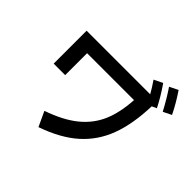

<svg xmlns="http://www.w3.org/2000/svg" viewBox="-209 -1125 1418 1418"><g transform="rotate(45 500.0 -416.0)"><path d="M900 -879Q958 -793 996 -714L931 -682Q881 -776 833 -846ZM783 -835Q842 -750 882 -670L845 -653Q839 -463 789 -329.5Q739 -196 635.5 -104Q532 -12 362 47L308 -69Q453 -119 540.5 -190Q628 -261 670 -358.5Q712 -456 720 -593H230V-364H110V-708H774Q752 -748 715 -802Z"/></g></svg>

Font: IBM Plex Sans JP SemiBold
Style: Regular
Weight: 600
Designer: Mike Abbink; Paul van der Laan; Pieter van Rosmalen; Wujin Sim; Yejin Wi; Jinhee Kim; Boomi Park; Yona Kim; Kichan Ma
Foundry: Sandoll Inc.
Version: Version 1.001